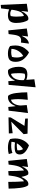

<svg xmlns="http://www.w3.org/2000/svg" viewBox="2064 -2820 973 5140"><g transform="rotate(90 2550.0 -249.5)"><path d="M476 -523Q495 -523 513 -517Q549 -474 571.5 -387.5Q594 -301 594 -194.5Q594 -88 547.5 -32Q501 24 386 24Q304 24 231 -10L204 208L111 217L80 -481L294 -514L272 -338H279Q319 -424 370 -473.5Q421 -523 476 -523ZM347 -38Q384 -38 410 -52Q425 -129 425 -197.5Q425 -266 419 -324Q413 -382 405 -404Q383 -395 372 -389.5Q361 -384 337 -361.5Q313 -339 298 -308Q258 -224 239 -74Q284 -38 347 -38Z M1060 -329Q992 -329 957 -281.5Q922 -234 906 -107L892 6L793 15L742 -481L956 -514L936 -354H943Q1023 -526 1147 -537L1119 -324Q1082 -329 1060 -329Z M1635 -184Q1635 -75 1587.5 -25.5Q1540 24 1412 24Q1284 24 1212 -34Q1197 -106 1197 -178Q1197 -250 1217.5 -313.5Q1238 -377 1269 -422Q1334 -514 1385 -539Q1481 -490 1554 -406Q1635 -314 1635 -184ZM1519 -211Q1519 -306 1479 -385Q1396 -341 1342 -251Q1288 -161 1288 -69Q1320 -63 1380 -63Q1440 -63 1503 -84Q1519 -145 1519 -211Z M1890 23Q1866 23 1850 15Q1813 -23 1790.5 -98Q1768 -173 1768 -265Q1768 -384 1814.5 -440Q1861 -496 1976 -496Q2047 -496 2117 -468L2102 -683L2316 -716L2252 6L2153 15L2140 -157H2132Q2055 23 1890 23ZM2015 -436Q1978 -436 1952 -422Q1938 -350 1938 -273Q1938 -113 1958 -58Q2007 -66 2061 -127Q2089 -159 2107.5 -218Q2126 -277 2126 -353Q2126 -368 2124 -400Q2079 -436 2015 -436Z M2792 -480 3006 -513 2942 6 2843 15 2823 -175H2816Q2742 23 2580 23Q2556 23 2540 15Q2489 -47 2470 -195.5Q2451 -344 2451 -492L2651 -507Q2633 -332 2633 -245Q2633 -158 2648 -58Q2703 -70 2739.5 -117.5Q2776 -165 2790 -221Q2804 -277 2804 -318.5Q2804 -360 2792 -480Z M3152 -509 3558 -500 3571 -396 3236 -65 3546 -102 3552 0 3121 9 3124 -52 3349 -418 3155 -438Z M3873 -539Q4115 -442 4115 -298Q4115 -223 4072.5 -189.5Q4030 -156 3915 -156Q3842 -156 3795 -167Q3776 -120 3776 -69Q3821 -63 3878 -63Q3982 -63 4074 -96L4104 1Q4031 24 3940 24Q3778 24 3702 -35Q3686 -106 3686 -169Q3686 -295 3741.5 -396Q3797 -497 3873 -539ZM3815 -214Q3828 -213 3880.5 -213Q3933 -213 4001 -227Q4004 -246 4004 -265Q4004 -325 3971 -380Q3872 -314 3815 -214Z M4613 -523Q4632 -523 4650 -517Q4689 -469 4713 -343H4721Q4757 -427 4804.5 -475Q4852 -523 4903 -523Q4922 -523 4940 -517Q4991 -455 5010 -300Q5029 -145 5029 6L4849 15Q4849 -221 4834 -404Q4714 -356 4675 6L4559 15Q4559 -221 4544 -404Q4499 -386 4456.5 -308.5Q4414 -231 4394 -67L4385 6L4286 15L4235 -481L4449 -514L4430 -358H4437Q4514 -523 4613 -523Z"/></g></svg>

Font: Joti One
Style: Regular
Weight: 400
Designer: Eduardo Rodriguez Tunni
Foundry: Eduardo Rodriguez Tunni
Version: Version 1.001